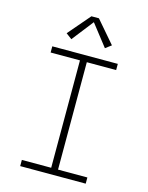

<svg xmlns="http://www.w3.org/2000/svg" viewBox="-139 -1053 879 1138"><g transform="rotate(15 300.0 -483.5)"><path d="M99 0V-38H279V-697H99V-735H501V-697H321V-38H501V0ZM197 -805 161 -832 277 -967H323L439 -832L403 -805L300 -937Z"/></g></svg>

Font: Iosevka Slab XLtEx
Style: Regular
Weight: 200
Width: 7
Monospace: yes
Designer: Belleve Invis
Foundry: Belleve Invis
Version: Version 11.1.0; ttfautohint (v1.8.3)